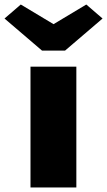

<svg xmlns="http://www.w3.org/2000/svg" viewBox="-75 -830 474 850"><path d="M60 0V-535H263V0ZM111 -606 -55 -748 17 -810 162 -723 307 -810 379 -748 213 -606Z"/></svg>

Font: Lexend Black
Style: Regular
Weight: 900
Designer: Bonnie Shaver-Troup, Thomas Jockin
Foundry: Lexend
Version: Version 1.007; ttfautohint (v1.8.3)